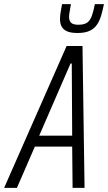

<svg xmlns="http://www.w3.org/2000/svg" viewBox="-47 -911 524 931"><path d="M-27 0 276 -688H353L363 0H305L303 -200H122L35 0ZM143 -253H303L301 -603H295ZM329 -751Q296 -751 277.5 -759.5Q259 -768 251.5 -783Q244 -798 244 -818Q244 -834 247 -852.5Q250 -871 254 -891H297Q294 -872 291 -856.5Q288 -841 288 -829Q288 -810 298 -800.5Q308 -791 333 -791Q362 -791 376.5 -802Q391 -813 399 -836Q407 -859 413 -891H457Q451 -861 443.5 -835.5Q436 -810 423 -791Q410 -772 387.5 -761.5Q365 -751 329 -751Z"/></svg>

Font: Saira Condensed Light
Style: Italic
Weight: 300
Width: 3
Italic angle: -12°
Designer: Hector Gatti with collaboration of the Omnibus-Type team
Foundry: Omnibus-Type
Version: Version 1.101